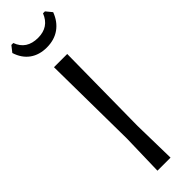

<svg xmlns="http://www.w3.org/2000/svg" viewBox="-287 -842 841 841"><g transform="rotate(-45 134.0 -421.0)"><path d="M174 0 170 -200 175 -641H93L98 -193L93 0ZM212 -747.5C234 -763.2 250.3 -785.3 261 -814L238 -842H226C210 -801.3 179.7 -781 135 -781C87.7 -781 56.7 -801.3 42 -842H30L8 -814C17.3 -784.7 32.7 -762.3 54 -747C75.3 -731.7 101.3 -724 132 -724C163.3 -724 190 -731.8 212 -747.5Z"/></g></svg>

Font: Alegreya Sans SC
Style: Regular
Weight: 400
Designer: Juan Pablo del Peral
Foundry: Huerta Tipografica
Version: Version 1.000;PS 001.000;hotconv 1.0.70;makeotf.lib2.5.58329